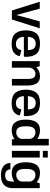

<svg xmlns="http://www.w3.org/2000/svg" viewBox="1494 -2319 1058 4086"><g transform="rotate(90 2023.0 -276.0)"><path d="M203 0H395.5L582 -593H435L300 -95.5H299L164.5 -593H17Z M911 5V-86Q842 -86 802.5 -132.5Q762 -178 762 -297Q762 -420 803 -463.5Q843.5 -507.5 909 -507.5Q975.5 -507.5 1013 -466.5Q1042.5 -430.5 1047.5 -340.5H748.5V-255H1186.5Q1189.5 -274.5 1189.5 -298Q1189.5 -441.5 1127.5 -520.5Q1064.5 -598.5 908.5 -598.5Q757.5 -598.5 692 -521Q626 -443.5 626 -297Q626 -156.5 691 -75.5Q755.5 5 911 5ZM911 -86V5Q994.5 5 1045 -13Q1095.5 -31 1130 -70Q1164.5 -108.5 1174 -168L1048 -203Q1038.5 -166.5 1023 -138Q1007 -109.5 979 -97.5Q951 -86 911 -86Z M1280.5 0H1420.5V-486.5L1389.5 -592.5H1280.5ZM1660.5 0H1801V-325.5Q1801 -450 1757.2 -524Q1713.5 -598 1604 -598Q1490.5 -598 1419.2 -526.8Q1348 -455.5 1348 -379L1416 -344Q1416 -413 1455.5 -457Q1495 -501 1552 -501Q1607 -501 1633.8 -462.8Q1660.5 -424.5 1660.5 -324Z M2173 5V-86Q2104 -86 2064.5 -132.5Q2024 -178 2024 -297Q2024 -420 2065 -463.5Q2105.5 -507.5 2171 -507.5Q2237.5 -507.5 2275 -466.5Q2304.5 -430.5 2309.5 -340.5H2010.5V-255H2448.5Q2451.5 -274.5 2451.5 -298Q2451.5 -441.5 2389.5 -520.5Q2326.5 -598.5 2170.5 -598.5Q2019.5 -598.5 1954 -521Q1888 -443.5 1888 -297Q1888 -156.5 1953 -75.5Q2017.5 5 2173 5ZM2173 -86V5Q2256.5 5 2307 -13Q2357.5 -31 2392 -70Q2426.5 -108.5 2436 -168L2310 -203Q2300.5 -166.5 2285 -138Q2269 -109.5 2241 -97.5Q2213 -86 2173 -86Z M2945 0H3075.5V-785H2935.5V-92.5ZM2748.5 3.5Q2850.5 3.5 2924 -45.2Q2997.5 -94 2997.5 -151L2935.5 -216.5Q2935.5 -166 2894.5 -129.2Q2853.5 -92.5 2796.5 -92.5Q2736 -92.5 2701.8 -134.5Q2667.5 -176.5 2667.5 -297Q2667.5 -417 2701.8 -459Q2736 -501 2796.5 -501Q2853.5 -501 2894.5 -464.5Q2935.5 -428 2935.5 -378L2997.5 -442.5Q2997.5 -499.5 2924 -548.8Q2850.5 -598 2748.5 -598Q2633.5 -598 2579.5 -520.5Q2525.5 -443 2525.5 -297.5Q2525.5 -152.5 2579.5 -74.5Q2633.5 3.5 2748.5 3.5Z M3191 0H3332V-593H3191ZM3191 -764.5V-658.5H3332V-764.5Z M3706.5 233.5Q3793 233.5 3850 210.5Q3907 187.5 3945.5 130.5Q3984 73.5 3984 -26V-592.5H3880.5L3843.5 -474V-12Q3843.5 84.5 3807 114.2Q3770.5 144 3711 144Q3675.5 144 3647.5 132.8Q3619.5 121.5 3603.2 96.8Q3587 72 3583.5 32H3446Q3455.5 143 3529.2 188.2Q3603 233.5 3706.5 233.5ZM3657.5 3.5Q3759.5 3.5 3832.5 -44.8Q3905.5 -93 3905.5 -151L3843 -216.5Q3843 -166 3802 -129.2Q3761 -92.5 3704 -92.5Q3643.5 -92.5 3609.2 -134.5Q3575 -176.5 3575 -297Q3575 -417 3609.2 -459Q3643.5 -501 3704 -501Q3761 -501 3802 -464.5Q3843 -428 3843 -378L3905 -439.5Q3905 -496.5 3831.5 -547.2Q3758 -598 3656 -598Q3541 -598 3487 -520.5Q3433 -443 3433 -297.5Q3433 -152.5 3487.8 -74.5Q3542.5 3.5 3657.5 3.5Z"/></g></svg>

Font: Anybody Thin SemiBold
Style: Regular
Weight: 600
Version: Version 1.113;gftools[0.9.25]